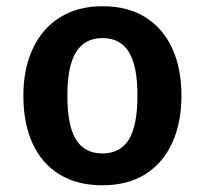

<svg xmlns="http://www.w3.org/2000/svg" viewBox="-20 -564 640 600"><path d="M300.5 -544.5Q379.5 -544.5 434.5 -510Q489.5 -475.5 518.2 -412.8Q547 -350 547 -266Q547 -180 518 -117Q489 -54 434 -19.5Q379 15 300 15Q221.5 15 166.2 -18.8Q111 -52.5 82 -115.2Q53 -178 53 -265Q53 -348 82 -411Q111 -474 166.5 -509.2Q222 -544.5 300.5 -544.5ZM300.5 -445Q245 -445 217.8 -401.5Q190.5 -358 190.5 -265Q190.5 -171 217.5 -127.8Q244.5 -84.5 300 -84.5Q355.5 -84.5 382.5 -127.8Q409.5 -171 409.5 -266Q409.5 -358.5 382.5 -401.8Q355.5 -445 300.5 -445Z"/></svg>

Font: Fira Code Light SemiBold
Style: Regular
Weight: 600
Monospace: yes
Version: Version 5.002